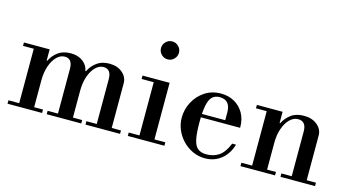

<svg xmlns="http://www.w3.org/2000/svg" viewBox="-81 -1040 2469 1363"><g transform="rotate(15 1153.5 -359.0)"><path d="M676 -15V-353Q676 -428 619 -428Q587 -428 560 -401Q533 -374 517 -327.5Q501 -281 501 -222L481 -367H505Q525 -408 561.5 -435Q598 -462 654 -462Q712 -462 749 -430.5Q786 -399 786 -353V-15ZM27 0V-25H281V0ZM106 -15V-434H216V-15ZM315 0V-25H569V0ZM27 -425V-450H216V-425ZM391 -15V-353Q391 -428 334 -428Q302 -428 275 -401Q248 -374 232 -327.5Q216 -281 216 -222L196 -367H220Q240 -408 276.5 -435Q313 -462 369 -462Q427 -462 464 -430.5Q501 -399 501 -353V-15ZM600 0V-25H854V0Z M990 -15V-425H1100V-15ZM911 0V-25H1180V0ZM901 -416V-441H1100V-416ZM1043 -598Q1016 -598 996.5 -617.5Q977 -637 977 -664Q977 -691 996.5 -710.5Q1016 -730 1043 -730Q1070 -730 1089.5 -710.5Q1109 -691 1109 -664Q1109 -637 1089.5 -617.5Q1070 -598 1043 -598Z M1480 12Q1432 12 1389.5 -7.5Q1347 -27 1315 -60.5Q1283 -94 1265 -136.5Q1247 -179 1247 -225Q1247 -286 1275.5 -340Q1304 -394 1355 -428Q1406 -462 1475 -462Q1529 -462 1572.5 -437.5Q1616 -413 1641 -369Q1666 -325 1666 -268V-262H1339V-287H1550V-344Q1550 -435 1470 -435Q1437 -435 1416.5 -415.5Q1396 -396 1386.5 -350Q1377 -304 1377 -225Q1377 -144 1387 -99Q1397 -54 1420.5 -36Q1444 -18 1483 -18Q1536 -18 1575 -45Q1614 -72 1641 -139H1669Q1649 -69 1598.5 -28.5Q1548 12 1480 12Z M2109 -15V-353Q2109 -428 2049 -428Q2016 -428 1988.5 -401Q1961 -374 1944.5 -327.5Q1928 -281 1928 -222L1908 -367H1932Q1953 -408 1989.5 -435Q2026 -462 2084 -462Q2143 -462 2181 -430.5Q2219 -399 2219 -353V-15ZM1739 0V-25H1993V0ZM1818 -15V-434H1928V-15ZM2033 0V-25H2287V0ZM1739 -425V-450H1928V-425Z"/></g></svg>

Font: Libre Bodoni
Style: Regular
Weight: 400
Designer: Pablo Impallari, Rodrigo Fuenzalida
Foundry: Impallari Type
Version: Version 2.005;gftools[0.9.23]